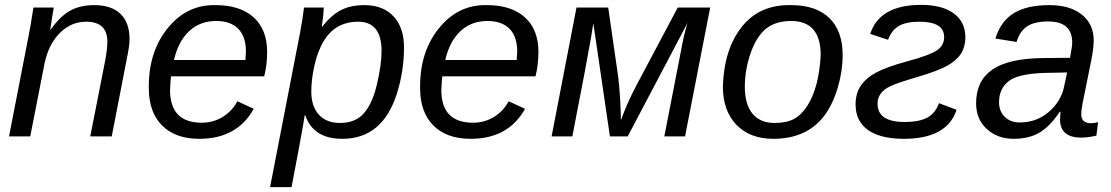

<svg xmlns="http://www.w3.org/2000/svg" viewBox="-20 -559 4555 787"><path d="M438 0H350L412 -315Q420 -361 420 -388Q420 -470 333 -470Q271 -470 224.5 -423Q178 -376 162 -296L104 0H17L98 -416Q105 -450 117 -528H200Q200 -523 194 -490L186 -438H188Q227 -493 268 -515.5Q309 -538 366 -538Q437 -538 474 -502Q511 -466 511 -399Q511 -371 500 -319Z M1063 -246H681Q679 -233 677 -190Q677 -56 807 -56Q854 -56 892.5 -79.5Q931 -103 953 -144L1020 -113Q952 10 797 10Q699 10 644.5 -44.5Q590 -99 590 -198Q588 -345 667 -443Q746 -541 864 -538Q964 -538 1019.5 -488Q1075 -438 1075 -346Q1075 -294 1063 -246ZM693 -313H986L988 -348Q988 -409 956.5 -441Q925 -473 866 -473Q800 -473 755.5 -431.5Q711 -390 693 -313Z M1383 10Q1264 10 1231 -87H1229Q1229 -85 1224 -55Q1212 15 1175 208H1087L1209 -420Q1221 -482 1226 -528H1307Q1307 -515 1304 -488L1299 -450H1301Q1338 -497 1377.5 -517.5Q1417 -538 1474 -538Q1550 -538 1593 -492Q1636 -446 1636 -365Q1636 -266 1606 -173Q1547 10 1383 10ZM1448 -470Q1355 -470 1307 -391Q1282 -349 1269 -291Q1256 -233 1256 -184Q1256 -123 1287 -89Q1318 -55 1373 -55Q1435 -55 1469 -92Q1505 -131 1524 -209Q1544 -292 1544 -350Q1544 -470 1448 -470Z M2175 -246H1793Q1791 -233 1789 -190Q1789 -56 1919 -56Q1966 -56 2004.5 -79.5Q2043 -103 2065 -144L2132 -113Q2064 10 1909 10Q1811 10 1756.5 -44.5Q1702 -99 1702 -198Q1700 -345 1779 -443Q1858 -541 1976 -538Q2076 -538 2131.5 -488Q2187 -438 2187 -346Q2187 -294 2175 -246ZM1805 -313H2098L2100 -348Q2100 -409 2068.5 -441Q2037 -473 1978 -473Q1912 -473 1867.5 -431.5Q1823 -390 1805 -313Z M2758 -528H2891L2788 0H2703L2772 -354Q2783 -416 2798 -465L2553 0H2480L2412 -464L2403 -407Q2387 -313 2326 0H2241L2343 -528H2473L2514 -244Q2519 -201 2522 -152Q2525 -96 2525 -66Q2551 -138 2587 -206Z M3434 -333Q3434 -268 3414 -200Q3394 -132 3359 -85Q3287 10 3150 10Q3054 10 2998.5 -47.5Q2943 -105 2943 -205Q2948 -358 3021 -449.5Q3094 -541 3223 -538Q3325 -538 3379.5 -485Q3434 -432 3434 -333ZM3344 -333Q3344 -473 3223 -473Q3157 -473 3117 -439Q3078 -405 3055 -336Q3033 -270 3033 -203Q3033 -131 3064.5 -93Q3096 -55 3155 -55Q3204 -55 3234.5 -71.5Q3265 -88 3289 -125Q3337 -200 3344 -333Z M3749 -470Q3695 -470 3665 -453Q3635 -436 3620 -396L3547 -420Q3585 -539 3756 -539Q3842 -539 3889.5 -504Q3937 -469 3937 -406Q3937 -368 3919 -339Q3901 -311 3862.5 -289.5Q3824 -268 3742 -244Q3654 -218 3628 -205Q3577 -180 3577 -134Q3577 -59 3688 -59Q3748 -59 3781 -77Q3814 -95 3829 -136L3901 -109Q3862 10 3685 10Q3589 10 3538 -26Q3487 -62 3487 -131Q3487 -176 3508 -207Q3529 -239 3572 -262Q3615 -285 3700 -308Q3789 -332 3819.5 -352Q3850 -372 3850 -407Q3850 -470 3749 -470Z M4412 5Q4325 5 4325 -70L4327 -101H4324Q4284 -41 4241 -15.5Q4198 10 4135 10Q4068 10 4024 -31Q3981 -71 3981 -136Q3981 -227 4046.5 -273Q4112 -319 4252 -321L4366 -322Q4375 -370 4375 -384Q4375 -471 4277 -471Q4220 -471 4190 -451Q4160 -431 4147 -387L4060 -401Q4082 -472 4135.5 -505Q4189 -538 4282 -538Q4366 -538 4414.5 -499Q4463 -460 4463 -394Q4463 -363 4454 -317L4417 -133Q4412 -106 4412 -90Q4412 -54 4452 -54Q4466 -54 4481 -58L4474 -3Q4440 5 4412 5ZM4341 -201 4354 -262 4257 -260Q4152 -256 4114 -226Q4075 -195 4075 -140Q4075 -103 4098.5 -80Q4122 -57 4160 -57Q4228 -57 4278 -99.5Q4328 -142 4341 -201Z"/></svg>

Font: Libra Sans
Style: Italic
Weight: 400
Italic angle: -12°
Foundry: Context Ltd
Version: Version 1.002